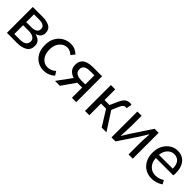

<svg xmlns="http://www.w3.org/2000/svg" viewBox="265 -1697 2850 2850"><g transform="rotate(45 1690.0 -272.0)"><path d="M309 0H92V-543H301Q390 -543 445.5 -511Q501 -479 501 -405Q501 -360 476.5 -331Q452 -302 410 -290V-285Q457 -275 490.5 -244.5Q524 -214 524 -156Q524 -74 464 -37Q404 0 309 0ZM285 -315Q411 -315 411 -397Q411 -478 291 -478H182V-315ZM299 -65Q367 -65 400.5 -90Q434 -115 434 -161Q434 -202 398.5 -226Q363 -250 293 -250H182V-65Z M873 13Q801 13 743.5 -20.5Q686 -54 652 -117.5Q618 -181 618 -271Q618 -362 654.5 -425.5Q691 -489 751 -523Q811 -557 880 -557Q933 -557 971.5 -538Q1010 -519 1039 -493L992 -432Q968 -454 942 -467.5Q916 -481 883 -481Q810 -481 761.5 -423Q713 -365 713 -271Q713 -177 759.5 -120Q806 -63 881 -63Q951 -63 1009 -117L1048 -56Q971 13 873 13Z M1456 -281V-472H1371Q1234 -472 1234 -380Q1234 -284 1371 -281ZM1547 0H1456V-215H1354L1204 0H1101L1267 -227Q1213 -243 1178 -280.5Q1143 -318 1143 -382Q1143 -442 1171 -477.5Q1199 -513 1247 -528Q1295 -543 1356 -543H1547Z M2181 0H2081L1929 -245H1822V0H1731V-543H1822V-319H1927L1981 -440Q2012 -510 2045.5 -533.5Q2079 -557 2123 -557Q2141 -557 2155 -551L2139 -465Q2130 -468 2121 -468Q2099 -468 2081 -454Q2063 -440 2042 -393L1996 -286Z M2734 0H2645V-227Q2645 -297 2652 -390L2654 -428H2650L2578 -311L2372 0H2287V-543H2376V-316Q2376 -261 2371 -191L2367 -116H2371Q2407 -173 2443 -232L2649 -543H2734Z M3137 13Q3065 13 3006 -20.5Q2947 -54 2912 -118Q2877 -182 2877 -271Q2877 -359 2912 -423Q2947 -487 3003 -522Q3059 -557 3122 -557Q3226 -557 3282 -487.5Q3338 -418 3338 -302Q3338 -272 3334 -250H2968Q2974 -162 3022.5 -111Q3071 -60 3148 -60Q3221 -60 3284 -103L3317 -43Q3233 13 3137 13ZM3258 -315Q3258 -480 3123 -484Q3065 -484 3021 -440Q2977 -396 2967 -315Z"/></g></svg>

Font: Source Han Sans & Saira Hybrid
Style: Regular
Weight: 400
Designer: Ryoko NISHIZUKA 西塚涼子 (kana & ideographs); Paul D. Hunt (Latin, Greek & Cyrillic); Wenlong ZHANG 张文龙 (bopomofo); Sandoll 
Foundry: Adobe Systems Incorporated
Version: Version 1.00;August 2, 2021;FontCreator 13.0.0.2675 64-bit